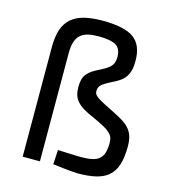

<svg xmlns="http://www.w3.org/2000/svg" viewBox="-109 -815 826 914"><g transform="rotate(15 304.0 -357.5)"><path d="M84 0 83 -541Q83 -592 95 -627Q107 -662 132 -683.5Q157 -705 195 -714.5Q233 -724 285 -724Q393 -724 439 -690.5Q485 -657 485 -579Q485 -552 480 -532.5Q475 -513 465 -499Q455 -485 440 -474.5Q425 -464 404 -454Q368 -436 355 -424Q342 -412 342 -394Q342 -387 344 -381Q346 -375 355 -367.5Q364 -360 382 -350Q400 -340 431 -325Q465 -308 489 -294Q513 -280 527.5 -263.5Q542 -247 548.5 -226.5Q555 -206 555 -177Q555 -124 544 -88Q533 -52 509 -30.5Q485 -9 447.5 0Q410 9 357 9Q346 9 325 7Q304 5 284 3Q260 0 234 -3L238 -74Q266 -73 289 -72Q309 -71 327 -70.5Q345 -70 352 -70Q385 -70 407.5 -75Q430 -80 443 -92Q456 -104 461.5 -123.5Q467 -143 467 -172Q467 -187 462.5 -198Q458 -209 446.5 -219.5Q435 -230 415.5 -240.5Q396 -251 366 -265Q332 -279 310.5 -292Q289 -305 276.5 -319.5Q264 -334 259 -351Q254 -368 254 -391Q254 -412 258.5 -427.5Q263 -443 273 -455Q283 -467 297.5 -476.5Q312 -486 333 -496Q369 -514 383 -530Q397 -546 397 -574Q397 -616 371 -631.5Q345 -647 285 -647Q256 -647 234.5 -642Q213 -637 198 -624.5Q183 -612 175.5 -589.5Q168 -567 168 -533L169 0Z"/></g></svg>

Font: Panefresco 500wt
Style: Regular
Weight: 700
Foundry: Campivisivi & Chank Co
Version: Version 1.001